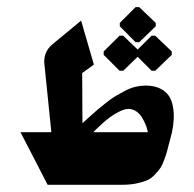

<svg xmlns="http://www.w3.org/2000/svg" viewBox="-20 -511 537 531"><path d="M320.7 -315.3 360.7 -354 399.3 -315.3H409.3L455 -359.3V-368.7L409.3 -412.3H399.3L360.7 -374L320.7 -412.3H310.7L266.7 -368.7V-359.3L310.7 -315.3ZM355 -394.3H365L410.7 -438.3V-447.7L365 -491.3H355L311.3 -447.7V-438.3ZM389 -145.3H238Q240.3 -148 244.7 -152.3Q249 -156.7 261.2 -167.7Q273.3 -178.7 284.8 -187.2Q296.3 -195.7 310.5 -202.7Q324.7 -209.7 335.3 -209.7Q347 -209.7 356.8 -203Q366.7 -196.3 372.3 -186.8Q378 -177.3 382 -168Q386 -158.7 387.3 -152ZM111.7 0H318.3Q339.3 0 356.5 -3.5Q373.7 -7 385.5 -11.8Q397.3 -16.7 407 -26.8Q416.7 -37 422.3 -44.7Q428 -52.3 433.7 -67.7Q439.3 -83 441.8 -92Q444.3 -101 449 -119.7Q453.3 -136.7 455.7 -145.3Q459.7 -165 460.5 -182.2Q461.3 -199.3 458.2 -216.7Q455 -234 446.7 -246.3Q438.3 -258.7 422.2 -266.5Q406 -274.3 382.7 -274.3Q369 -274.3 354.8 -271Q340.7 -267.7 325.8 -259.8Q311 -252 299.8 -245.5Q288.7 -239 273 -226.5Q257.3 -214 250 -207.8Q242.7 -201.7 227 -187.5Q211.3 -173.3 208 -170.3L207.3 -309L239.7 -332.3L204.3 -454L125.3 -388.7Q113 -379 107 -364.7Q101 -350.3 102.7 -334.7L122 -145.3H36.7Z"/></svg>

Font: Jomhuria
Style: Regular
Weight: 400
Designer: Arabic design by Kourosh Beigpour, Latin design by Eben Sorkin, engineering by Lasse Fister and Khaled Hosney
Version: Version 1.0000